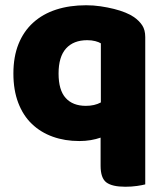

<svg xmlns="http://www.w3.org/2000/svg" viewBox="-20 -521 627 731"><path d="M533 181Q522 184 501.5 187Q481 190 457 190Q407 190 385 173.5Q363 157 363 110V3Q346 9 325.5 12.5Q305 16 282 16Q227 16 181 -0.5Q135 -17 101.5 -49Q68 -81 49.5 -129.5Q31 -178 31 -241Q31 -305 50.5 -353.5Q70 -402 106.5 -435Q143 -468 194 -484.5Q245 -501 308 -501Q336 -501 363 -497Q390 -493 414 -487Q438 -481 457.5 -473Q477 -465 490 -456Q510 -442 521.5 -424.5Q533 -407 533 -380ZM307 -118Q340 -118 364 -131V-356Q356 -361 342.5 -364.5Q329 -368 312 -368Q260 -368 231.5 -336.5Q203 -305 203 -241Q203 -178 230 -148Q257 -118 307 -118Z"/></svg>

Font: Baloo Da 2 ExtraBold
Style: Regular
Weight: 800
Designer: Noopur Datye, Sulekha Rajkumar and Ek Type
Foundry: Ek Type
Version: Version 1.640;hotconv 1.0.111;makeotfexe 2.5.65597; ttfautoh